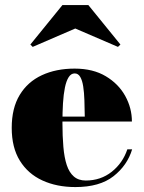

<svg xmlns="http://www.w3.org/2000/svg" viewBox="-20 -748 582 778"><path d="M285.5 10Q210 10 151.8 -16.8Q93.5 -43.5 60.5 -96.8Q27.5 -150 27.5 -230Q27.5 -310 59.8 -363.2Q92 -416.5 149.5 -443.2Q207 -470 282.5 -470Q357 -470 408.8 -439Q460.5 -408 487.5 -359Q514.5 -310 514.5 -255.5H94V-275.5H323.5Q323 -310 322 -341.5Q321 -373 317.2 -397.5Q313.5 -422 305.2 -436.2Q297 -450.5 282.5 -450.5Q268 -450.5 258.2 -435.2Q248.5 -420 243 -393Q237.5 -366 235.2 -329.5Q233 -293 233 -250Q233 -196 236.8 -152.8Q240.5 -109.5 250.5 -79.2Q260.5 -49 279.2 -32.8Q298 -16.5 327.5 -16.5Q388 -16.5 432.8 -52Q477.5 -87.5 496 -143H515.5Q496 -78 440 -34Q384 10 285.5 10ZM112.5 -558 103 -567.5 233 -727.5H338L468 -567.5L458 -558L285 -632.5Z"/></svg>

Font: Bodoni Moda Black
Style: Regular
Weight: 900
Version: Version 2.005